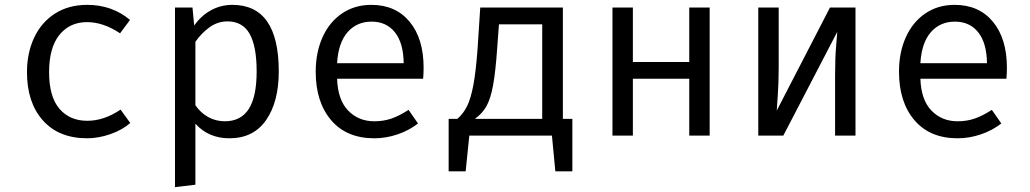

<svg xmlns="http://www.w3.org/2000/svg" viewBox="-20 -558 4240 790"><path d="M476 -107 516 -52Q483 -23 434 -6Q385 11 339 11Q222 11 156.5 -62.5Q91 -136 91 -261Q91 -340 120.5 -403Q150 -466 206 -502Q262 -538 339 -538Q441 -538 515 -476L474 -421Q405 -467 338 -467Q267 -467 224.5 -414.5Q182 -362 182 -261Q182 -160 224.5 -110.5Q267 -61 339 -61Q408 -61 476 -107Z M1127 -264Q1127 -139 1075 -64Q1023 11 924 11Q838 11 784 -49V202L700 212V-527H772L779 -453Q808 -494 848.5 -516Q889 -538 936 -538Q1127 -538 1127 -264ZM784 -386V-125Q805 -94 836.5 -76.5Q868 -59 905 -59Q971 -59 1003.5 -109.5Q1036 -160 1036 -264Q1036 -368 1007 -419Q978 -470 916 -470Q876 -470 842.5 -446Q809 -422 784 -386Z M1520 -59Q1559 -59 1591.5 -70.5Q1624 -82 1661 -106L1700 -50Q1663 -21 1615.5 -5Q1568 11 1520 11Q1406 11 1342.5 -63.5Q1279 -138 1279 -263Q1279 -342 1307 -404.5Q1335 -467 1387 -502.5Q1439 -538 1508 -538Q1608 -538 1665.5 -468.5Q1723 -399 1723 -279Q1723 -256 1721 -234H1367Q1370 -147 1412.5 -103Q1455 -59 1520 -59ZM1367 -298H1641Q1640 -381 1605 -425Q1570 -469 1509 -469Q1448 -469 1410 -425.5Q1372 -382 1367 -298Z M2335 -69V147H2265L2251 0H1911L1896 147H1826V-69H1862Q1887 -91 1902 -121.5Q1917 -152 1927.5 -207Q1938 -262 1945 -357L1956 -527H2296V-69ZM2211 -458H2033L2026 -363Q2019 -263 2009 -208Q1999 -153 1982 -122Q1965 -91 1934 -69H1943H2211Z M2816 -234H2584V0H2500V-527H2584V-303H2816V-527H2900V0H2816Z M3500 0H3416V-246Q3416 -320 3420.5 -371Q3425 -422 3425 -427L3203 0H3100V-527H3184V-280Q3184 -217 3180 -162.5Q3176 -108 3176 -103L3395 -527H3500Z M3920 -59Q3959 -59 3991.5 -70.5Q4024 -82 4061 -106L4100 -50Q4063 -21 4015.5 -5Q3968 11 3920 11Q3806 11 3742.5 -63.5Q3679 -138 3679 -263Q3679 -342 3707 -404.5Q3735 -467 3787 -502.5Q3839 -538 3908 -538Q4008 -538 4065.5 -468.5Q4123 -399 4123 -279Q4123 -256 4121 -234H3767Q3770 -147 3812.5 -103Q3855 -59 3920 -59ZM3767 -298H4041Q4040 -381 4005 -425Q3970 -469 3909 -469Q3848 -469 3810 -425.5Q3772 -382 3767 -298Z"/></svg>

Font: Fira Mono
Style: Regular
Weight: 400
Designer: Carrois Corporate & Edenspiekermann AG
Foundry: Carrois Corporate GbR & Edenspiekermann AG
Version: Version 3.206